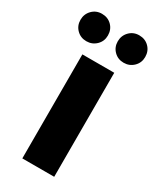

<svg xmlns="http://www.w3.org/2000/svg" viewBox="-209 -830 739 892"><g transform="rotate(30 160.5 -383.5)"><path d="M246 -558V0H75V-558ZM60 -620Q29 -620 8 -641Q-13 -662 -13 -693Q-13 -724 8 -745.5Q29 -767 60 -767Q92 -767 113 -746Q134 -725 134 -693Q134 -662 112.5 -641Q91 -620 60 -620ZM260 -620Q229 -620 208 -641Q187 -662 187 -693Q187 -724 208 -745.5Q229 -767 260 -767Q292 -767 313 -746Q334 -725 334 -693Q334 -662 312.5 -641Q291 -620 260 -620Z"/></g></svg>

Font: Fz Poppins
Style: Bold
Weight: 700
Designer: Ninad Kale (Devanagari), Jonny Pinhorn (Latin)
Foundry: Indian Type Foundry
Version: Vit hóa bi Vntype.Com & FontZin.Com